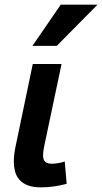

<svg xmlns="http://www.w3.org/2000/svg" viewBox="-20 -786 437 821"><path d="M265.1 0Q237.8 7.3 210.7 11.2Q183.6 15.1 154.8 15.1Q121.6 15.1 99.6 6.8Q77.6 -1.5 64 -16.4Q50.3 -31.2 44.7 -51.8Q39.1 -72.3 39.1 -96.2Q39.1 -127 47.9 -166L120.1 -512.2H243.2L169.9 -165Q164.1 -137.7 164.1 -122.1Q164.1 -103.5 172.9 -94.7Q181.6 -85.9 202.1 -85.9Q214.8 -85.9 230 -88.6Q245.1 -91.3 256.8 -95.2ZM222.7 -589.8H118.7L239.7 -766.1H397Z"/></svg>

Font: Lorenzo Sans
Style: Bold Italic
Weight: 700
Italic angle: -12°
Foundry: Intel Corporation
Version: Version 1.00; ttfautohint (v1.5)